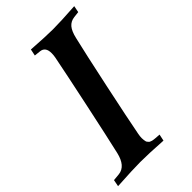

<svg xmlns="http://www.w3.org/2000/svg" viewBox="-236 -813 892 892"><g transform="rotate(-45 210.5 -366.5)"><path d="M-13.2 1.5 -6.8 -31.7 29.3 -35.2Q76.7 -41 92.8 -109.4Q111.3 -189 149.4 -367.9Q187.5 -546.9 203.1 -627.4Q205.6 -640.6 205.6 -653.8Q205.6 -694.3 173.8 -697.8L142.6 -701.2L149.4 -733.9Q242.7 -727.5 288.6 -727.5Q338.9 -727.5 434.1 -733.9L427.7 -701.2L398.4 -697.8Q373.5 -694.8 358.6 -677.2Q343.8 -659.7 335.4 -623Q316.4 -543.5 278.3 -364.3Q240.2 -185.1 225.1 -105Q222.2 -90.8 222.2 -78.1Q222.2 -71.3 223.1 -65.7Q224.1 -60.1 224.9 -55.9Q225.6 -51.8 229 -48.3Q232.4 -44.9 233.9 -42.7Q235.4 -40.5 240.7 -38.8Q246.1 -37.1 248 -36.1Q250 -35.2 257.8 -34.4Q265.6 -33.7 267.8 -33.4Q270 -33.2 279.8 -32.5Q289.6 -31.7 292.5 -31.7L285.6 1Q190.9 -4.9 139.2 -4.9Q90.3 -4.9 -13.2 1.5Z"/></g></svg>

Font: Flanker
Style: Bold Italic
Weight: 700
Italic angle: -12°
Designer: Flanker
Version: Version 2.000